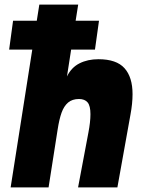

<svg xmlns="http://www.w3.org/2000/svg" viewBox="-20 -810 640 830"><path d="M119.5 -595.5H19.5L36.5 -720.5H139L150 -790H318L307 -720.5H408L390.5 -595.5H287.5L269.5 -479.5Q288.5 -518.5 323.8 -536.2Q359 -554 405.5 -554Q483.5 -554 518.2 -515.2Q553 -476.5 553 -403Q553 -362.5 544 -314.5L487.5 0H317.5L362 -236Q371 -282.5 371 -316.5Q371 -352.5 358.8 -367.2Q346.5 -382 321.5 -382Q292.5 -382 274.5 -366.8Q256.5 -351.5 246.2 -323Q236 -294.5 229 -249L190 0H26Z"/></svg>

Font: JuliaMono Black
Style: Italic
Weight: 900
Italic angle: -9°
Monospace: yes
Designer: cormullion
Foundry: corm
Version: Version 0.057; ttfautohint (v1.8.4)